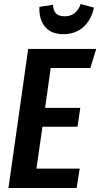

<svg xmlns="http://www.w3.org/2000/svg" viewBox="-20 -934 498 954"><path d="M293.9 -764.2Q233.9 -764.2 203.4 -801.5Q172.9 -838.9 175.8 -899.9L243.2 -910.2Q245.1 -879.4 259.5 -866.2Q273.9 -853 301.8 -853Q359.4 -853 380.9 -914.1L446.8 -896Q433.1 -834 393.8 -799.1Q354.5 -764.2 293.9 -764.2ZM458 -690.9 429.2 -596.2H231.9L204.1 -397.9H378.9L365.2 -304.2H190.9L161.1 -96.2H376L360.8 0H22L120.1 -690.9Z"/></svg>

Font: Fira Sans Compressed Medium
Style: Italic
Weight: 500
Width: 3
Italic angle: -8°
Designer: Carrois Corporate & Edenspiekermann AG
Foundry: Carrois Corporate GbR & Edenspiekermann AG
Version: Version 4.203;PS 004.203;hotconv 1.0.88;makeotf.lib2.5.64775